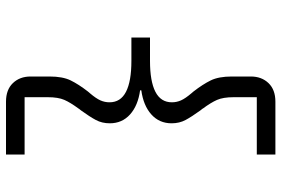

<svg xmlns="http://www.w3.org/2000/svg" viewBox="-169 -631 938 640"><g transform="rotate(90 300.0 -311.0)"><path d="M319 138Q279 138 257 115Q235 92 235 56V-7Q235 -51 248 -77.5Q261 -104 285 -135L291 -142Q308 -162 314.5 -176.5Q321 -191 321 -207Q321 -244 286 -262Q251 -280 183 -280H105V-342H183Q251 -342 286 -360Q321 -378 321 -415Q321 -431 314.5 -445.5Q308 -460 291 -480L285 -487Q261 -518 248 -544.5Q235 -571 235 -615V-678Q235 -714 257 -737Q279 -760 319 -760H495V-698H304V-621Q304 -586 313 -565.5Q322 -545 342 -518Q342 -517 344 -515L348 -510Q369 -481 380 -460.5Q391 -440 391 -414Q391 -373 361.5 -346.5Q332 -320 281 -313V-309Q332 -302 361.5 -275.5Q391 -249 391 -208Q391 -182 380 -161.5Q369 -141 348 -112L344 -107Q342 -105 342 -104Q322 -77 313 -56.5Q304 -36 304 -1V76H495V138Z"/></g></svg>

Font: iA Writer Quattro V
Style: Regular
Weight: 400
Designer: Mike Abbink, Paul van der Laan, Pieter van Rosmalen, Oliver Reichenstein
Foundry: Information Architects Inc.
Version: Version 2.000